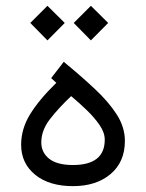

<svg xmlns="http://www.w3.org/2000/svg" viewBox="-20 -638 498 656"><path d="M172.4 -355 154.8 -371.1 197.8 -426.8Q257.3 -377.9 304.4 -333.7Q351.6 -289.6 379.2 -246.3Q406.7 -203.1 406.7 -156.7Q406.7 -84.5 357.7 -43.2Q308.6 -2 229.5 -2Q147.9 -2 100.1 -41Q52.2 -80.1 52.2 -143.6Q52.2 -197.8 83 -247.8Q113.8 -297.9 172.4 -355ZM337.9 -160.6Q337.9 -185.1 320.3 -210.7Q302.7 -236.3 276.4 -261.7Q250 -287.1 223.1 -309.6Q179.2 -268.1 150.1 -230.2Q121.1 -192.4 121.1 -151.4Q121.1 -117.2 147.9 -95.7Q174.8 -74.2 229 -74.2Q337.9 -74.2 337.9 -160.6ZM290.5 -618.2 349.6 -559.6 290.5 -500 231.9 -559.6ZM142.1 -618.2 201.2 -559.6 142.1 -500 83.5 -559.6Z"/></svg>

Font: Vazirmatn UI NL Light
Style: Regular
Weight: 300
Designer: Saber Rastikerdar
Foundry: Saber Rastikerdar
Version: Version 33.003